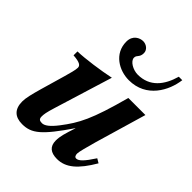

<svg xmlns="http://www.w3.org/2000/svg" viewBox="-199 -814 939 939"><g transform="rotate(45 271.0 -344.0)"><path d="M490 -133C455 -79 435 -59 418 -59C407 -59 404 -70 404 -80C404 -92 416 -137 429 -183L507 -449H389C335 -249 305 -194 247 -118C217 -79 195 -63 177 -63C161 -63 153 -68 153 -85C153 -100 155 -115 169 -160L262 -462C201 -449 103 -435 52 -434V-407C98 -404 110 -394 110 -379C110 -363 101 -333 93 -304L56 -176C42 -126 34 -95 34 -70C34 -17 62 9 112 9C177 9 216 -23 310 -161H311C293 -106 285 -80 285 -51C285 -10 309 9 353 9C413 9 460 -31 512 -120ZM490 -697C468 -619 423 -562 341 -562C308 -562 269 -584 269 -608C269 -628 288 -627 288 -658C288 -681 266 -697 244 -697C222 -697 187 -682 187 -637C187 -554 262 -512 329 -512C450 -512 504 -617 514 -697Z"/></g></svg>

Font: XITS
Style: Bold Italic
Weight: 700
Italic angle: -16.33°
Designer: MicroPress Inc., with final additions and corrections provided by Coen Hoffman, Elsevier (retired)
Version: Version 1.302